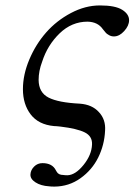

<svg xmlns="http://www.w3.org/2000/svg" viewBox="-20 -462 498 711"><path d="M320.8 73.2Q322.3 42.5 293.9 28.3Q265.6 14.2 204.1 6.8Q188.5 4.9 180.2 4.9Q122.6 -0.5 93.8 -38.1Q64.9 -75.7 64.9 -131.8Q64.9 -185.5 88.6 -241.7Q112.3 -297.9 150.9 -341.8Q189.5 -385.7 242.7 -413.8Q295.9 -441.9 350.1 -441.9Q406.7 -441.9 432.4 -425.8Q458 -409.7 458 -387.2Q458 -366.7 439.9 -346.9Q421.9 -327.1 401.9 -327.1Q392.1 -327.1 383.8 -331.8Q375.5 -336.4 372.3 -340.1Q369.1 -343.8 360.8 -354Q342.3 -380.9 304.2 -381.8Q245.6 -381.8 200.7 -338.4Q155.8 -294.9 136.2 -233.9Q123 -199.2 123 -166Q123.5 -119.1 159.9 -100.6Q196.3 -82 275.9 -78.1Q321.3 -74.7 346.2 -46.9Q372.1 -19.5 369.1 22Q366.7 74.7 343.8 121.1Q320.8 167.5 278.1 198Q235.4 228.5 182.1 229Q168 229 162.1 228Q130.9 226.1 111.1 213.1Q91.3 200.2 92.8 183.1Q93.8 167.5 106.4 154.8Q119.1 142.1 137.2 142.1Q173.8 142.1 187 168.9Q189 172.9 189.9 173.8Q196.3 186 214.8 186Q219.7 187 230 187Q259.3 186 289.3 148.9Q319.3 111.8 320.8 73.2Z"/></svg>

Font: Common Serif News
Style: Italic
Weight: 450
Italic angle: -12°
Designer: Philipp H. Poll, Khaled Hosny
Foundry: Stefan Peev, Context Ltd.
Version: Version 1.026